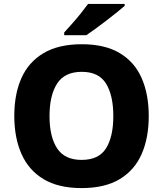

<svg xmlns="http://www.w3.org/2000/svg" viewBox="-20 -951 834 981"><path d="M740 -358Q740 -247 704 -164.5Q668 -82 592 -36Q516 10 397 10Q278 10 202 -36Q126 -82 89.5 -165Q53 -248 53 -359Q53 -470 89.5 -552Q126 -634 202.5 -679.5Q279 -725 398 -725Q516 -725 592 -679.5Q668 -634 704 -551.5Q740 -469 740 -358ZM233 -358Q233 -253 271.5 -193.5Q310 -134 397 -134Q485 -134 522 -193.5Q559 -253 559 -358Q559 -463 522 -523.5Q485 -584 398 -584Q310 -584 271.5 -523.5Q233 -463 233 -358ZM617 -921Q601 -907 576 -887Q551 -867 522.5 -845Q494 -823 467 -803.5Q440 -784 421 -771H308V-785Q324 -803 347 -828.5Q370 -854 392 -881.5Q414 -909 430 -931H617Z"/></svg>

Font: Noto Sans Thai Looped ExtraBold
Style: Regular
Weight: 800
Designer: Sasikarn Vongin, Ben Mitchell
Foundry: The Fontpad Ltd
Version: Version 1.001; ttfautohint (v1.8.4.7-5d5b)